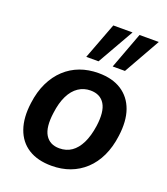

<svg xmlns="http://www.w3.org/2000/svg" viewBox="-139 -849 832 956"><g transform="rotate(20 276.5 -371.0)"><path d="M245 10Q171 10 122 -21Q73 -52 52.5 -110.5Q32 -169 43 -249Q51 -311 74 -358.5Q97 -406 132 -438.5Q167 -471 211.5 -487.5Q256 -504 309 -504Q383 -504 431.5 -472.5Q480 -441 500.5 -383.5Q521 -326 510 -245Q502 -183 479.5 -135.5Q457 -88 422 -55.5Q387 -23 342.5 -6.5Q298 10 245 10ZM252 -85Q289 -85 316.5 -104Q344 -123 362.5 -160.5Q381 -198 389 -253Q400 -332 376.5 -370.5Q353 -409 301 -409Q266 -409 237.5 -390Q209 -371 190.5 -333.5Q172 -296 165 -241Q154 -162 177.5 -123.5Q201 -85 252 -85ZM363 -559 435 -752H537L428 -559ZM223 -559 296 -752H398L288 -559Z"/></g></svg>

Font: Nunito Sans 10pt SemiCondensed
Style: Bold Italic
Weight: 700
Width: 4
Italic angle: -9°
Designer: Vernon Adams
Foundry: Vernon Adams
Version: Version 3.101;gftools[0.9.27]